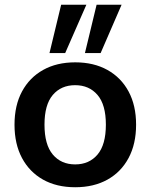

<svg xmlns="http://www.w3.org/2000/svg" viewBox="-20 -777 632 807"><path d="M296.1 10Q218 10 161 -22Q104 -54 72.5 -112.8Q41 -171.7 41 -252.8Q41 -334 72.5 -392.5Q104 -451 161.2 -483Q218.4 -515 296.2 -515Q374 -515 431.5 -483Q489 -451 520.5 -392.4Q552 -333.7 552 -252.9Q552 -172 520.5 -113Q489 -54 431.6 -22Q374.2 10 296.1 10ZM295.9 -86Q355 -86 390 -127.5Q425 -169 425 -253Q425 -337 389.8 -378Q354.7 -419 295.8 -419Q237 -419 202 -378Q167 -337 167 -253Q167 -169 201.9 -127.5Q236.9 -86 295.9 -86ZM337 -554 386 -757H491L403 -554ZM188 -554 237 -757H343L254 -554Z"/></svg>

Font: Mulish ExtraLight
Style: Regular
Weight: 200
Designer: Vernon Adams
Foundry: Vernon Adams
Version: Version 3.603